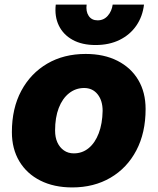

<svg xmlns="http://www.w3.org/2000/svg" viewBox="-20 -808 690 840"><path d="M296 12Q216 12 156.5 -18Q97 -48 64.5 -102.5Q32 -157 32 -230Q32 -334 73 -410.5Q114 -487 186.5 -529.5Q259 -572 355 -572Q435 -572 494 -542Q553 -512 585 -458Q617 -404 617 -331Q617 -227 576.5 -150Q536 -73 463.5 -30.5Q391 12 296 12ZM303 -137Q340 -137 368 -160Q396 -183 412 -225Q428 -267 429 -323Q429 -368 407 -395.5Q385 -423 348 -423Q311 -423 282 -400Q253 -377 237 -335.5Q221 -294 221 -237Q221 -207 231 -185Q241 -163 259.5 -150Q278 -137 303 -137ZM398 -611Q339 -611 298 -633.5Q257 -656 237.5 -696Q218 -736 224 -788H359Q355 -758 368 -738.5Q381 -719 407 -719Q434 -719 451.5 -739Q469 -759 473 -788H610Q604 -736 576.5 -696Q549 -656 503.5 -633.5Q458 -611 398 -611Z"/></svg>

Font: Azeret Mono Thin ExtraBold
Style: Italic
Weight: 800
Italic angle: -12°
Version: Version 1.002